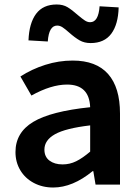

<svg xmlns="http://www.w3.org/2000/svg" viewBox="-20 -823 623 856"><path d="M49 -145Q49 -232 128 -279.5Q207 -327 382 -345Q378 -446 279 -446Q208 -446 120 -397L71 -482Q122 -515 182 -534Q242 -553 304 -553Q409 -553 462 -493Q515 -433 515 -317V0H406L396 -60H393Q304 13 217 13Q169 13 130.5 -7.5Q92 -28 70.5 -64Q49 -100 49 -145ZM382 -147V-264Q272 -251 225 -224.5Q178 -198 178 -156Q178 -124 200.5 -107Q223 -90 259 -90Q291 -90 319.5 -104Q348 -118 382 -147ZM288 -678Q270 -694 258.5 -701.5Q247 -709 235 -709Q198 -709 193 -638L107 -643Q110 -720 141 -761.5Q172 -803 233 -803Q261 -803 281 -791Q301 -779 328 -755Q347 -739 358.5 -731.5Q370 -724 382 -724Q419 -724 424 -795L509 -790Q507 -714 476 -672.5Q445 -631 384 -631Q356 -631 335 -643Q314 -655 288 -678Z"/></svg>

Font: Nebula Sans Semibold
Style: Regular
Weight: 600
Designer: Paul D. Hunt for Adobe (as Source Sans)
Foundry: Nebula Entertainment & Broadcasting LLC
Version: Version 1.010